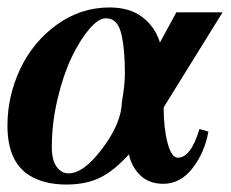

<svg xmlns="http://www.w3.org/2000/svg" viewBox="-23 -482 619 515"><path d="M574 -449 416 -194Q416 -138 426.5 -98.5Q437 -59 454 -59Q489 -59 512 -136L536 -129Q526 -73 493.5 -31Q461 11 415 11Q376 11 352.5 -12.5Q329 -36 323 -68Q282 -23 244.5 -5Q207 13 155 13Q95 13 55 -12Q-3 -49 -3 -145Q-3 -224 31 -296.5Q65 -369 129 -415.5Q193 -462 271 -462Q325 -462 359 -436Q393 -410 406 -368L450 -449ZM312 -285Q312 -352 302 -392.5Q292 -433 261 -433Q241 -433 216 -403.5Q191 -374 169 -328Q147 -282 131.5 -217Q116 -152 116 -88Q116 -52 129 -34.5Q142 -17 161 -17Q202 -17 252.5 -85Q303 -153 304 -209Q312 -253 312 -285Z"/></svg>

Font: STIX MathJax Main
Style: Bold Italic
Weight: 700
Italic angle: -16.33°
Designer: MicroPress Inc., with final additions and corrections provided by Coen Hoffman, Elsevier (retired)
Version: Version 1.1.1